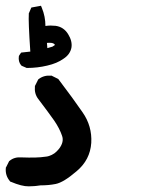

<svg xmlns="http://www.w3.org/2000/svg" viewBox="-42 -471 562 677"><path d="M101.1 182.6Q98.1 183.1 95.2 183.3Q92.3 183.6 89.4 184.1Q86.4 184.6 83.5 184.8Q80.6 185.1 77.6 185.3Q74.7 185.5 71.8 185.5Q68.8 185.5 65.7 185.8Q62.5 186 59.1 186Q35.2 186.5 -3.9 169.9L-5.9 169.4L-7.3 167.5Q-23.9 147.5 -21.5 122.1V120.1L-20.5 118.7L-10.7 99.1L-9.8 97.2L-8.3 96.2Q8.3 82 33.7 84Q60.5 85 81.3 84.5Q102.1 84 118.2 81.5Q124.5 81.1 129.9 79.3Q135.3 77.6 140.4 75.2Q145.5 72.8 149.9 69.6Q154.3 66.4 158.4 62.3Q162.6 58.1 166.5 53.2Q184.6 29.3 176.8 7.8Q168 -18.1 149.4 -45.4Q129.9 -73.2 92.8 -122.1Q78.6 -140.6 81.1 -166V-168L82 -169.4L91.8 -189L92.8 -190.9L94.7 -192.4Q113.3 -206.5 138.7 -204.1H140.6L142.1 -203.1L161.6 -193.4L163.6 -192.4L165 -190.4Q216.8 -122.1 249 -75.2Q283.2 -26.4 279.8 32.7Q275.9 92.8 228 132.8Q204.6 152.8 186.5 163.8Q168.5 174.8 154.3 177.7Q141.6 180.2 128.4 181.4Q115.2 182.6 101.1 182.6ZM49.8 -232.4 36.1 -238.3 34.2 -239.3 32.2 -241.2Q22 -253.9 24.4 -272L24.9 -273.9L25.9 -275.9L29.8 -281.7L32.7 -285.6L37.1 -286.1L64.9 -289.1Q57.6 -396 59.6 -422.4V-424.3L60.5 -425.8L66.4 -439.5L68.4 -444.3L73.2 -445.3L94.7 -449.2L102.5 -450.7L105.5 -443.4Q111.8 -428.2 115 -412.1Q118.2 -396 118.2 -379.4Q127.4 -380.9 136.5 -380.9Q145.5 -380.9 154.3 -379.9Q168.5 -377.9 179.4 -370.6Q190.4 -363.3 198.2 -350.6Q213.4 -326.2 210 -303.7Q208 -292 200.9 -281.7Q193.8 -271.5 181.6 -263.7Q159.2 -247.6 124.5 -239.7Q89.8 -231.4 53.7 -231.4H51.8ZM143.1 -306.6 151.9 -312.5Q151.4 -313.5 150.4 -314.5Q149.4 -315.4 148.4 -316.4Q143.1 -321.3 123.5 -319.8L125 -301.3Z"/></svg>

Font: NaikaiFont
Style: Bold
Weight: 700
Version: Version 1.89